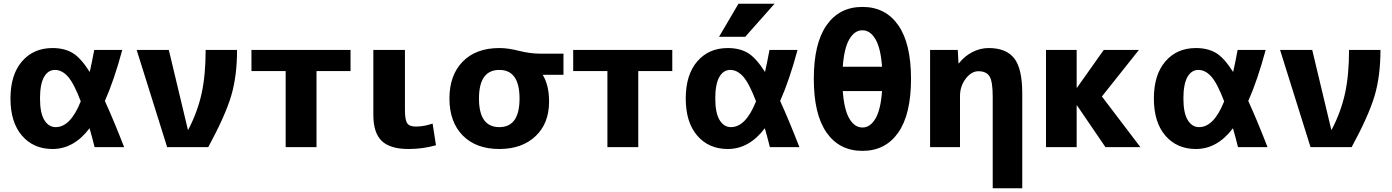

<svg xmlns="http://www.w3.org/2000/svg" viewBox="-20 -787 7445 1027"><path d="M541 -247Q588 -144 644 0H486Q474 -49 459 -101Q375 10 261 10Q159 10 97.5 -61.5Q36 -133 36 -260Q36 -387 97.5 -458.5Q159 -530 261 -530Q323 -530 367 -504.5Q411 -479 460 -402Q471 -450 484 -520H634Q590 -357 541 -247ZM412 -245Q376 -340 344 -376.5Q312 -413 274 -413Q237 -413 215.5 -375Q194 -337 194 -260Q194 -183 217 -145Q240 -107 278 -107Q357 -107 412 -245Z M987 -93Q1037 -189 1058.5 -287.5Q1080 -386 1080 -520H1248Q1248 -380 1216.5 -274Q1185 -168 1094 0H874L711 -520H883L985 -93Z M1673 -407V0H1508V-407H1325V-520H1855V-407Z M2146 -520V-200Q2146 -146 2158 -128Q2170 -110 2204 -110Q2247 -110 2294 -126L2312 -10Q2241 10 2165 10Q2067 10 2022 -33Q1977 -76 1977 -173V-520Z M2884 -387V-385Q2917 -330 2917 -243Q2917 -127 2844.5 -58.5Q2772 10 2651 10Q2526 10 2455 -62.5Q2384 -135 2384 -260Q2384 -385 2455 -457.5Q2526 -530 2651 -530Q2698 -530 2756.5 -515Q2815 -500 2871 -500H2994V-387ZM2651 -107Q2759 -107 2759 -260Q2759 -413 2651 -413Q2542 -413 2542 -260Q2542 -107 2651 -107Z M3394 -407V0H3229V-407H3046V-520H3576V-407Z M3930 -767H4123L3966 -590H3826ZM4153 -247Q4200 -144 4256 0H4098Q4086 -49 4071 -101Q3987 10 3873 10Q3771 10 3709.5 -61.5Q3648 -133 3648 -260Q3648 -387 3709.5 -458.5Q3771 -530 3873 -530Q3935 -530 3979 -504.5Q4023 -479 4072 -402Q4083 -450 4096 -520H4246Q4202 -357 4153 -247ZM4024 -245Q3988 -340 3956 -376.5Q3924 -413 3886 -413Q3849 -413 3827.5 -375Q3806 -337 3806 -260Q3806 -183 3829 -145Q3852 -107 3890 -107Q3969 -107 4024 -245Z M4401.5 -652.5Q4470 -750 4593 -750Q4716 -750 4784.5 -652.5Q4853 -555 4853 -365Q4853 -175 4784.5 -77.5Q4716 20 4593 20Q4470 20 4401.5 -77.5Q4333 -175 4333 -365Q4333 -555 4401.5 -652.5ZM4488 -300Q4495 -201 4523 -153Q4551 -105 4593 -105Q4635 -105 4663 -153Q4691 -201 4698 -300ZM4488 -430H4698Q4691 -529 4663 -577Q4635 -625 4593 -625Q4551 -625 4523 -577Q4495 -529 4488 -430Z M4955 -520H5103L5107 -448H5109Q5138 -486 5180.5 -508Q5223 -530 5268 -530Q5362 -530 5405 -475Q5448 -420 5448 -287V220H5290V-270Q5290 -351 5273 -378.5Q5256 -406 5213 -406Q5176 -406 5145.5 -366Q5115 -326 5115 -273V0H4955Z M5741 -318 5884 -520H6072L5874 -271L6080 0H5893L5741 -223H5739V0H5575V-520H5739V-318Z M6657 -247Q6704 -144 6760 0H6602Q6590 -49 6575 -101Q6491 10 6377 10Q6275 10 6213.5 -61.5Q6152 -133 6152 -260Q6152 -387 6213.5 -458.5Q6275 -530 6377 -530Q6439 -530 6483 -504.5Q6527 -479 6576 -402Q6587 -450 6600 -520H6750Q6706 -357 6657 -247ZM6528 -245Q6492 -340 6460 -376.5Q6428 -413 6390 -413Q6353 -413 6331.5 -375Q6310 -337 6310 -260Q6310 -183 6333 -145Q6356 -107 6394 -107Q6473 -107 6528 -245Z M7103 -93Q7153 -189 7174.5 -287.5Q7196 -386 7196 -520H7364Q7364 -380 7332.5 -274Q7301 -168 7210 0H6990L6827 -520H6999L7101 -93Z"/></svg>

Font: Mplus 1p ExtraBold
Style: Regular
Weight: 800
Version: Version 1.061